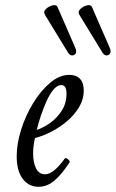

<svg xmlns="http://www.w3.org/2000/svg" viewBox="-20 -703 444 736"><path d="M128 13Q90 13 67 -17.5Q44 -48 44 -104Q44 -152 61 -206Q78 -260 107 -307.5Q136 -355 172 -385.5Q208 -416 246 -416Q272 -416 286.5 -401Q301 -386 301 -356Q301 -322 283 -292Q265 -262 236.5 -238Q208 -214 175.5 -197.5Q143 -181 114 -174Q110 -156 108.5 -142Q107 -128 107 -115Q107 -79 118.5 -57Q130 -35 152 -35Q172 -35 192 -53.5Q212 -72 228 -95Q232 -100 240.5 -92.5Q249 -85 247 -81Q217 -35 189 -11Q161 13 128 13ZM121 -205Q148 -214 174 -233Q200 -252 217.5 -280Q235 -308 235 -343Q235 -377 215 -377Q200 -377 185.5 -360Q171 -343 159 -316.5Q147 -290 137 -260.5Q127 -231 121 -205ZM269 -519Q277 -499 264 -492.5Q251 -486 241 -501L153 -645Q145 -658 156 -668.5Q167 -679 182 -682.5Q197 -686 201 -675ZM401 -519Q409 -499 396 -492.5Q383 -486 373 -501L285 -645Q277 -658 288 -668.5Q299 -679 314 -682.5Q329 -686 333 -675Z"/></svg>

Font: Junicode Two Beta Condensed
Style: Italic
Weight: 400
Width: 3
Italic angle: -9°
Version: Version 1.053; ttfautohint (v1.8.4)